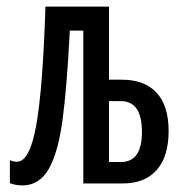

<svg xmlns="http://www.w3.org/2000/svg" viewBox="-20 -557 540 583"><path d="M492 -159Q492 -82 456 -41Q420 0 353 0H233V-464H192Q183 -288 169.5 -190Q156 -92 127.5 -43Q99 6 48 6Q27 6 10 -1V-71Q18 -66 32 -66Q70 -66 90 -176.5Q110 -287 118 -537H281H311V-315H350Q419 -315 455.5 -275.5Q492 -236 492 -159ZM411 -156Q411 -250 347 -250H311V-65H347Q411 -65 411 -156Z"/></svg>

Font: Noto Sans Mono UI Cond
Style: Regular
Weight: 400
Width: 3
Monospace: yes
Designer: Monotype Design team
Foundry: Monotype Imaging Inc.
Version: Version 1.000